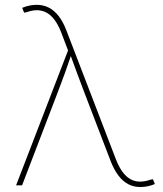

<svg xmlns="http://www.w3.org/2000/svg" viewBox="-20 -754 665 781"><path d="M45.4 0 256.8 -548.8 229 -622.1Q213.9 -661.1 193.6 -683.3Q173.3 -705.6 146.7 -710.9Q120.1 -716.3 87.4 -704.1L78.1 -702.6L70.3 -722.2Q85.9 -728.5 100.6 -731.4Q115.2 -734.4 128.9 -734.4Q156.2 -734.4 178.7 -722.9Q201.2 -711.4 219 -688.2Q236.8 -665 250 -630.4L451.7 -105.5Q466.8 -66.4 487.3 -43.9Q507.8 -21.5 533.9 -16.6Q560.1 -11.7 593.3 -23.4L602.1 -24.9L609.9 -5.4Q594.7 1 579.8 3.9Q564.9 6.8 551.3 6.8Q523.9 6.8 502 -4.6Q480 -16.1 462.2 -39.3Q444.3 -62.5 430.7 -97.2L322.8 -378.4Q307.6 -417.5 293.5 -456.3Q279.3 -495.1 265.1 -534.2H271Q257.8 -495.1 243.9 -456.3Q230 -417.5 214.8 -378.4L69.8 0Z"/></svg>

Font: Inter 16pt Thin
Style: Regular
Weight: 250
Version: Version 4.001;git-66647c0bb